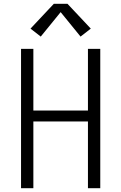

<svg xmlns="http://www.w3.org/2000/svg" viewBox="-20 -993 640 1013"><path d="M91 0V-735H156V-410H444V-735H509V0H444V-352H156V0ZM405 -800 300 -929 195 -800 141 -842 264 -973H336L459 -842Z"/></svg>

Font: Iosevka Custom Light Extended
Style: Regular
Weight: 300
Width: 7
Monospace: yes
Designer: Belleve Invis
Foundry: Belleve Invis
Version: Version 11.2.4; ttfautohint (v1.8.4)